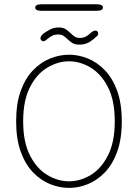

<svg xmlns="http://www.w3.org/2000/svg" viewBox="-20 -886 659 916"><path d="M309.5 10.5Q264 10.5 219.2 -7.5Q174.5 -25.5 137.8 -63.5Q101 -101.5 79 -162Q57 -222.5 57 -307.5Q57 -392.5 79 -452.8Q101 -513 137.8 -551Q174.5 -589 219.2 -607Q264 -625 309.5 -625Q354.5 -625 399 -607Q443.5 -589 480.2 -551Q517 -513 539 -452.8Q561 -392.5 561 -307.5Q561 -222.5 539 -162Q517 -101.5 480.2 -63.5Q443.5 -25.5 399 -7.5Q354.5 10.5 309.5 10.5ZM309.5 -21Q363 -21 413 -51.2Q463 -81.5 495.2 -144.8Q527.5 -208 527.5 -307.5Q527.5 -406.5 495.2 -469.8Q463 -533 413 -563.2Q363 -593.5 309.5 -593.5Q256 -593.5 205.5 -563.2Q155 -533 122.8 -469.8Q90.5 -406.5 90.5 -307.5Q90.5 -208 122.8 -144.8Q155 -81.5 205.5 -51.2Q256 -21 309.5 -21ZM359.5 -673Q337.5 -673 325 -681Q312.5 -689 300.5 -700.5Q289.5 -711 280.8 -716.2Q272 -721.5 257 -721.5Q241 -721.5 228.8 -715.2Q216.5 -709 208 -701.5Q202 -696 196.5 -692.5Q191 -689 187 -689Q182 -689 177.5 -693.2Q173 -697.5 173 -703.5Q173 -713 186.5 -725Q199.5 -735 218.5 -745Q237.5 -755 259 -755Q281 -755 293 -747Q305 -739 317.5 -727Q328 -717 337 -711Q346 -705 361 -705Q377 -705 388.8 -711.2Q400.5 -717.5 408.5 -725Q415.5 -732 422.2 -736Q429 -740 435 -740Q440.5 -740 444.5 -736.5Q448.5 -733 448.5 -726Q448.5 -718.5 444.5 -715.5Q435 -705 412.2 -689Q389.5 -673 359.5 -673ZM148 -850Q148 -857.5 155.2 -861.5Q162.5 -865.5 176.5 -865.5H442.5Q456.5 -865.5 463.8 -861.5Q471 -857.5 471 -850Q471 -842.5 463.8 -838.5Q456.5 -834.5 442.5 -834.5H176.5Q162.5 -834.5 155.2 -838.5Q148 -842.5 148 -850Z"/></svg>

Font: Sono Monospace ExtraLight
Style: Regular
Weight: 250
Version: Version 2.112